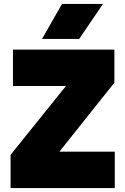

<svg xmlns="http://www.w3.org/2000/svg" viewBox="-20 -951 632 971"><path d="M33.5 0V-168L313.5 -516H45.5V-700H558.5V-533L280.5 -184H560.5V0ZM192.5 -754 293.5 -931H500.5L380.5 -754Z"/></svg>

Font: Geologica Black
Style: Regular
Weight: 900
Designer: Sindre Bremnes, Frode Helland
Foundry: Monokrom Skriftforlag AS
Version: Version 1.010;gftools[0.9.28]